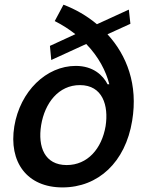

<svg xmlns="http://www.w3.org/2000/svg" viewBox="-20 -790 629 821"><path d="M537.6 -688.2 530.9 -748.9 394.5 -686.4C351.2 -722.7 302.2 -750.7 251.4 -769.9L214.1 -699.9C247.2 -683.2 276.6 -664.1 302.2 -643.8L193.5 -593.8L199.2 -533.4L348.7 -601.9C401.6 -547.2 433.2 -486.2 447.4 -429.7H440C420.5 -468 378.2 -508.2 304 -508.2C177.9 -508.2 66.1 -399.9 41.2 -250C16.3 -96.2 95.9 11.4 247.2 11.4C400.2 11.4 516.3 -96.6 545.1 -273.4C571 -428.3 522 -553.6 439.6 -643.5ZM155.9 -254.6C171.5 -349.8 230.5 -426.1 321.7 -426.1C418.7 -426.1 445.3 -338.8 431.5 -250.4C415.1 -154.5 354.8 -84.2 265.3 -84.2C171.2 -84.2 141 -161.6 155.9 -254.6Z"/></svg>

Font: Magic Ui Pro Semi Bold
Style: Italic
Weight: 600
Italic angle: -9.39999°
Designer: Stefan Endress, Andreas Faust
Version: Version 1.000;FEAKit 1.0